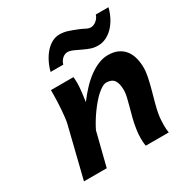

<svg xmlns="http://www.w3.org/2000/svg" viewBox="-165 -855 956 991"><g transform="rotate(-30 312.5 -360.0)"><path d="M422.4 0Q419.9 -11.2 419.2 -22.9Q418.5 -34.7 418.5 -46.4Q418.5 -72.8 422.9 -100.1Q427.2 -129.9 434.8 -159.2Q442.4 -188.5 449.7 -214.8Q457 -241.2 462.4 -264.2Q467.8 -287.1 467.8 -305.2Q467.8 -344.7 453.9 -364.5Q439.9 -384.3 407.7 -384.3Q396 -384.3 381.8 -376Q367.7 -367.7 352.1 -353.8Q336.4 -339.8 320.6 -321Q304.7 -302.2 289.8 -281.5Q274.9 -260.7 262 -239.3Q249 -217.8 239.3 -197.8L189.5 0H53.7L127.4 -297.4Q130.9 -311 133.5 -332.8Q136.2 -354.5 137.9 -378.7Q139.6 -402.8 140.6 -426.8Q141.6 -450.7 141.6 -469.7V-493.2H275.9Q276.9 -484.9 277.3 -475.6Q277.8 -466.3 277.8 -455.6Q277.8 -444.8 276.6 -430.7Q275.4 -416.5 273.7 -401.9Q272 -387.2 270 -373.3Q268.1 -359.4 266.6 -349.1Q292 -383.3 319.1 -411.9Q346.2 -440.4 374 -460.4Q401.9 -480.5 429.9 -491.7Q458 -502.9 485.8 -502.9Q521 -502.9 545.7 -491Q570.3 -479 585.4 -458.7Q600.6 -438.5 607.4 -411.4Q614.3 -384.3 614.3 -354Q614.3 -329.6 607.7 -298.1Q601.1 -266.6 592 -233.4Q583 -200.2 574.2 -168.5Q565.4 -136.7 561 -111.3Q558.1 -94.2 556.9 -77.6Q555.7 -61 555.7 -43.9Q555.7 -32.7 556.4 -21.7Q557.1 -10.7 559.1 0ZM187 -575.2Q194.3 -604 207.5 -630.4Q220.7 -656.7 238.3 -676.8Q255.9 -696.8 277.3 -708.5Q298.8 -720.2 323.2 -720.2Q347.2 -720.2 370.1 -712.9Q393.1 -705.6 419.4 -694.8Q441.4 -686 455.6 -678.2Q469.7 -670.4 483.4 -670.4Q491.7 -670.4 500.2 -674.1Q508.8 -677.7 516.1 -683.8Q523.4 -689.9 529.1 -698Q534.7 -706.1 537.1 -715.3H612.8Q605 -684.1 590.8 -657.5Q576.7 -630.9 557.9 -611.6Q539.1 -592.3 516.4 -581.3Q493.7 -570.3 468.8 -570.3Q445.8 -570.3 426.8 -576.7Q407.7 -583 384.8 -594.2Q362.3 -605.5 344.7 -613Q327.1 -620.6 313 -620.6Q304.7 -620.6 296.9 -617.2Q289.1 -613.8 282.2 -607.7Q275.4 -601.6 270.3 -593.3Q265.1 -585 262.7 -575.2Z"/></g></svg>

Font: Andika New Basic
Style: Bold Italic
Weight: 700
Italic angle: -14°
Designer: Victor Gaultney, Annie Olsen, Pablo Ugerman
Foundry: SIL International
Version: Version 5.500